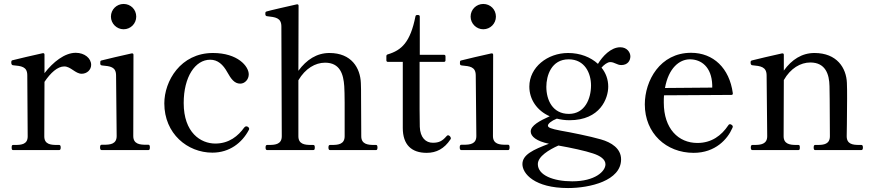

<svg xmlns="http://www.w3.org/2000/svg" viewBox="-20 -759 4416 971"><path d="M363 -492C307 -492 248 -445 205 -389V-483C205 -488 202 -491 196 -490C164 -483 55 -458 42 -454C38 -452 37 -450 37 -445C37 -439 37 -430 46 -429C87 -425 118 -423 118 -378L120 -69C120 -29 88 -26 58 -26H46C40 -26 39 -21 39 -13C39 -5 40 0 46 0H279C285 0 287 -5 287 -13C287 -21 285 -26 279 -26H267C237 -26 204 -29 204 -69L205 -345C236 -391 271 -423 305 -423C338 -423 361 -386 393 -386C420 -386 441 -406 441 -431C441 -464 408 -492 363 -492Z M605 -611C641 -611 669 -640 669 -675C669 -711 641 -739 605 -739C570 -739 541 -711 541 -675C541 -640 570 -611 605 -611ZM731 0C736 0 738 -5 738 -14C738 -22 736 -27 731 -27H718C688 -27 654 -30 654 -71L655 -482C655 -487 652 -490 646 -489C614 -482 505 -457 492 -453C487 -451 487 -448 487 -441C487 -434 487 -429 496 -428C537 -424 567 -422 567 -377L570 -71C570 -30 537 -27 506 -27H494C488 -27 486 -22 486 -14C486 -5 488 0 494 0Z M1054 13C1141 13 1204 -37 1238 -101C1240 -104 1240 -105 1240 -108C1240 -112 1238 -115 1233 -118C1230 -120 1227 -120 1225 -120C1222 -120 1218 -118 1215 -114C1185 -72 1139 -33 1069 -33C995 -33 909 -88 909 -238C909 -370 967 -457 1043 -457C1081 -457 1108 -433 1130 -393C1148 -361 1165 -336 1195 -336C1218 -336 1238 -357 1238 -383C1238 -424 1182 -491 1057 -491C893 -491 811 -349 811 -236C811 -83 928 13 1054 13Z M1870 -26C1840 -26 1807 -30 1807 -70C1807 -70 1806 -183 1806 -268C1806 -296 1806 -321 1805 -339C1802 -415 1758 -491 1646 -491C1582 -491 1530 -457 1489 -401L1490 -730C1490 -735 1487 -738 1481 -737C1449 -730 1340 -705 1328 -701C1323 -699 1322 -697 1322 -692V-686C1322 -682 1325 -677 1331 -677C1372 -672 1403 -670 1403 -625L1405 -70C1405 -30 1373 -26 1342 -26H1331C1325 -26 1323 -21 1323 -13C1323 -5 1325 0 1331 0H1564C1571 0 1572 -5 1572 -13C1572 -21 1571 -26 1564 -26H1552C1521 -26 1489 -30 1489 -70V-353C1524 -413 1575 -442 1624 -442C1700 -442 1717 -383 1721 -323C1722 -306 1723 -275 1723 -240V-70C1723 -30 1691 -26 1661 -26H1649C1643 -26 1641 -21 1641 -13C1641 -5 1643 0 1649 0H1882C1887 0 1889 -5 1889 -13C1889 -21 1887 -26 1882 -26Z M2138 14C2187 14 2227 -7 2258 -54C2260 -56 2260 -58 2260 -60C2260 -67 2252 -75 2246 -75C2243 -75 2240 -73 2237 -69C2217 -46 2200 -37 2169 -37C2133 -37 2105 -63 2103 -118C2103 -129 2102 -163 2102 -205V-446H2225C2230 -446 2233 -449 2233 -454V-474C2233 -479 2230 -482 2225 -482H2103V-675C2103 -680 2100 -683 2095 -683H2089C2085 -683 2082 -681 2081 -676C2055 -545 2011 -505 1941 -484C1936 -483 1934 -479 1934 -475V-454C1934 -449 1937 -446 1942 -446H2017V-112C2017 -27 2061 14 2138 14Z M2424 -611C2460 -611 2488 -640 2488 -675C2488 -711 2460 -739 2424 -739C2389 -739 2360 -711 2360 -675C2360 -640 2389 -611 2424 -611ZM2550 0C2555 0 2557 -5 2557 -14C2557 -22 2555 -27 2550 -27H2537C2507 -27 2473 -30 2473 -71L2474 -482C2474 -487 2471 -490 2465 -489C2433 -482 2324 -457 2311 -453C2306 -451 2306 -448 2306 -441C2306 -434 2306 -429 2315 -428C2356 -424 2386 -422 2386 -377L2389 -71C2389 -30 2356 -27 2325 -27H2313C2307 -27 2305 -22 2305 -14C2305 -5 2307 0 2313 0Z M3117 -520C3069 -520 3027 -474 3004 -436C2967 -470 2914 -491 2853 -491C2749 -491 2657 -419 2657 -321C2657 -256 2696 -199 2760 -171C2709 -148 2664 -124 2664 -94C2664 -69 2693 -45 2756 -32C2677 -2 2622 23 2622 71C2622 119 2683 192 2853 192C2963 192 3121 155 3121 47C3121 -8 3072 -39 3019 -54C2964 -70 2864 -90 2817 -98C2764 -108 2751 -114 2751 -124C2751 -133 2768 -148 2796 -159C2816 -154 2837 -151 2860 -151C3016 -151 3056 -262 3056 -321C3056 -357 3044 -390 3022 -417C3034 -431 3052 -445 3066 -445C3088 -445 3100 -430 3122 -430C3155 -430 3168 -453 3168 -474C3168 -493 3152 -520 3117 -520ZM2857 -183C2774 -183 2743 -254 2743 -320C2743 -376 2768 -459 2856 -459C2938 -459 2969 -388 2969 -327C2969 -260 2938 -183 2857 -183ZM3042 72C3042 107 2990 158 2874 158C2778 158 2700 127 2700 71C2700 32 2757 -2 2804 -23C2867 -12 2941 4 2979 17C3016 29 3042 47 3042 72Z M3681 -127C3678 -129 3675 -131 3672 -131C3669 -131 3666 -130 3663 -125C3629 -74 3579 -36 3507 -36C3411 -36 3337 -108 3337 -240C3337 -253 3337 -265 3338 -277L3679 -279C3684 -279 3687 -282 3686 -288C3669 -414 3588 -492 3475 -492C3318 -492 3241 -351 3241 -231C3241 -85 3349 14 3488 14C3599 14 3660 -57 3683 -110C3685 -114 3686 -116 3686 -119C3686 -122 3684 -125 3681 -127ZM3469 -459C3526 -459 3579 -421 3582 -329V-316L3343 -314C3361 -415 3416 -459 3469 -459Z M4324 -26C4293 -26 4262 -30 4262 -70C4262 -70 4264 -176 4264 -261C4264 -292 4264 -320 4263 -340C4260 -415 4213 -491 4099 -491C4036 -491 3984 -458 3944 -402V-482C3944 -487 3941 -490 3935 -489C3903 -482 3794 -457 3781 -453C3777 -451 3776 -449 3776 -445C3776 -438 3776 -430 3785 -429C3826 -425 3857 -422 3857 -377L3860 -70C3860 -30 3827 -26 3797 -26H3785C3779 -26 3777 -21 3777 -13C3777 -5 3779 0 3785 0H4018C4024 0 4025 -5 4025 -13C4025 -21 4024 -26 4018 -26H4006C3976 -26 3943 -30 3943 -70L3944 -354C3978 -414 4029 -443 4078 -443C4155 -443 4174 -383 4175 -323C4175 -309 4176 -283 4176 -253C4176 -176 4177 -70 4177 -70C4177 -30 4146 -26 4116 -26H4102C4097 -26 4095 -21 4095 -13C4095 -5 4097 0 4102 0H4336C4342 0 4344 -5 4344 -13C4344 -21 4342 -26 4336 -26Z"/></svg>

Font: Shippori Mincho OTF Medium
Style: Regular
Weight: 500
Designer: FONTDASU
Foundry: FONTDASU / Google Inc. / but / Adobe
Version: Version 3.300;hotconv 1.0.109;makeotfexe 2.5.65596